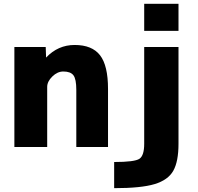

<svg xmlns="http://www.w3.org/2000/svg" viewBox="-20 -772 1040 1011"><path d="M581.1 81.1Q689.5 81.1 714.4 64Q739.3 46.9 739.3 -14.6V-524.4H919.9V-14.6Q919.9 78.1 892.6 127Q865.2 175.8 794.4 197.3Q723.6 218.8 581.1 218.8ZM739.3 -609.4V-752H919.9V-609.4ZM373 -535.2Q464.8 -535.2 506.8 -481Q548.8 -426.8 548.8 -303.7V2H381.8V-298.8Q381.8 -355.5 366.7 -375.5Q351.6 -395.5 313.5 -395.5Q282.2 -395.5 255.4 -369.1Q228.5 -342.8 228.5 -314.5V2H55.7V-524.4H220.7L222.7 -468.8Q285.2 -535.2 373 -535.2Z"/></svg>

Font: GenEi Gothic M Heavy
Style: Regular
Weight: 800
Designer: o_tamon (Modified); [Source Han Sans]
Ryoko NISHIZUKA  (kana & ideographs); Paul D. Hunt (Latin, Greek & Cyrillic); Wenl
Version: Version 1.1a;Original Version 1.004